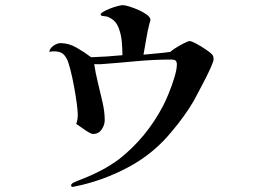

<svg xmlns="http://www.w3.org/2000/svg" viewBox="-20 -727 1040 748"><path d="M812 -495Q812 -489 802 -466Q792 -443 777.5 -415Q763 -387 750.5 -363.5Q738 -340 733 -331Q715 -301 694.5 -272.5Q674 -244 651 -217Q581 -130 481.5 -76.5Q382 -23 274 -1Q272 -1 269 0Q266 1 264 1Q257 1 257 -4Q257 -9 261.5 -12.5Q266 -16 270 -17Q280 -22 289.5 -25.5Q299 -29 309 -33Q344 -47 378.5 -65.5Q413 -84 444 -107Q551 -191 616 -316Q625 -333 637.5 -363.5Q650 -394 659.5 -425.5Q669 -457 669 -475Q669 -487 664 -491Q659 -495 648 -495Q579 -495 510.5 -488.5Q442 -482 374 -477Q367 -477 360.5 -477Q354 -477 347 -477Q352 -443 361.5 -404.5Q371 -366 379.5 -328.5Q388 -291 388 -259Q388 -240 376 -222.5Q364 -205 343 -205Q336 -205 323 -213Q310 -221 297 -230.5Q284 -240 277 -244Q283 -261 283 -279Q283 -294 279 -324.5Q275 -355 268.5 -390Q262 -425 254.5 -454.5Q247 -484 241 -496Q232 -514 220.5 -520.5Q209 -527 189 -527Q185 -527 181 -526.5Q177 -526 172 -525Q174 -539 188.5 -549Q203 -559 216 -559Q248 -559 279 -541Q310 -523 335 -504Q366 -505 396.5 -507Q427 -509 457 -512Q457 -535 454.5 -564Q452 -593 442 -619Q432 -645 409 -657Q401 -662 394 -663Q387 -664 378 -665Q372 -667 372 -670Q372 -675 383 -681.5Q394 -688 409.5 -694Q425 -700 439 -703.5Q453 -707 458 -707Q467 -707 484.5 -701.5Q502 -696 521 -687.5Q540 -679 553 -669Q566 -659 566 -650Q566 -647 565 -644Q564 -641 563 -638Q555 -608 550 -576.5Q545 -545 539 -514Q565 -517 591.5 -519Q618 -521 644 -525Q648 -530 664 -540Q680 -550 696.5 -558.5Q713 -567 718 -567Q726 -567 744.5 -557Q763 -547 781.5 -534.5Q800 -522 805 -516Q810 -511 811 -506.5Q812 -502 812 -495Z"/></svg>

Font: Kaisei HarunoUmi
Style: Regular
Weight: 400
Designer: Font-Kai, 金井和夫
Foundry: KAZUO KANAI
Version: Version 5.003